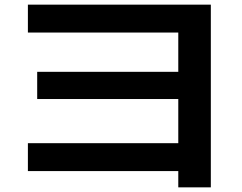

<svg xmlns="http://www.w3.org/2000/svg" viewBox="-20 -753 1040 826"><path d="M747 53V-17H100V-137H747V-327H140V-444H747V-613H100V-733H887V53Z"/></svg>

Font: M PLUS 1 Thin
Style: Bold
Weight: 700
Version: Version 1.001